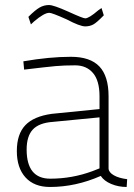

<svg xmlns="http://www.w3.org/2000/svg" viewBox="-20 -735 534 764"><path d="M47 0ZM47 -134Q47 -201 80.5 -236.5Q114 -272 186 -282L376 -301V-352Q376 -414 350 -444.5Q324 -475 279 -475Q235 -475 201.5 -472Q168 -469 76 -458L73 -491Q177 -509 262 -509Q339 -509 375.5 -470.5Q412 -432 412 -352V-64Q413 -49 433 -37.5Q453 -26 486 -22L484 9Q451 9 422.5 -3Q394 -15 381 -35Q281 9 179 9Q116 9 81.5 -29Q47 -67 47 -134ZM348 -54 376 -65V-268L190 -250Q135 -246 110.5 -219.5Q86 -193 86 -140Q86 -24 180 -24Q267 -24 348 -54ZM245 -658Q187 -684 176 -684Q156 -684 116 -650L103 -638L93 -668Q120 -695 137.5 -705Q155 -715 175 -715Q193 -715 251 -689Q310 -662 319 -662Q334 -662 371 -694L384 -703L393 -674Q365 -645 351 -637.5Q337 -630 319 -630Q298 -630 245 -658Z"/></svg>

Font: Cairo ExtraLight
Style: Regular
Weight: 250
Designer: Mohamed Gaber, the designers of Titillium
Foundry: Kief Type Foundry
Version: Version 2.009; ttfautohint (v1.5.33-1714) -l 8 -r 50 -G 200 